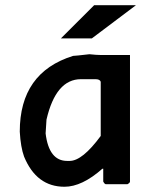

<svg xmlns="http://www.w3.org/2000/svg" viewBox="-20 -710 590 740"><path d="M481 -498V-10.3Q481 -5.4 471.2 0H388.2Q383.3 0 377.9 -10.3V-59.6H374.5Q295.9 9.8 228.5 9.8Q120.6 9.8 72.8 -106.4Q59.6 -142.6 56.2 -202.6Q56.2 -430.7 261.7 -494.6Q269 -494.6 324.7 -501Q353 -498 368.2 -498ZM155.8 -195.8Q168.5 -89.8 238.8 -89.8H248.5Q297.4 -89.8 368.2 -186V-395Q364.7 -404.8 348.1 -404.8H292Q195.3 -404.8 159.2 -249ZM334 -562H214.8L342.8 -689.9H503.9ZM0 -496.1Z"/></svg>

Font: Code New Roman
Style: Bold
Weight: 700
Monospace: yes
Designer: Sam Radian
Foundry: Code New Roman
Version: Version 1.508 October 19, 2014